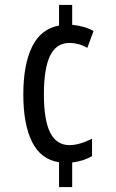

<svg xmlns="http://www.w3.org/2000/svg" viewBox="-20 -744 469 774"><path d="M271 -644Q322 -639 357 -619L332 -551Q313 -562 294.5 -566.5Q276 -571 261 -571Q207 -571 182 -519.5Q157 -468 157 -364Q157 -259 182.5 -209Q208 -159 260 -159Q281 -159 304.5 -166Q328 -173 351 -185V-115Q319 -95 271 -89V10H218V-90Q145 -101 109.5 -171.5Q74 -242 74 -363Q74 -484 109.5 -556Q145 -628 218 -641V-724H271Z"/></svg>

Font: Noto Sans Tamil ExtraCondensed
Style: Regular
Weight: 400
Width: 2
Designer: Jelle Bosma - Monotype Design Team
Foundry: Monotype Imaging Inc.
Version: Version 2.004; ttfautohint (v1.8.4.7-5d5b)